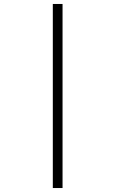

<svg xmlns="http://www.w3.org/2000/svg" viewBox="-20 -812 580 967"><path d="M246 -792V135H295V-792Z"/></svg>

Font: Noto Sans Bengali Light
Style: Regular
Weight: 300
Designer: Jelle Bosma - Monotype Design Team
Foundry: Monotype Imaging Inc.
Version: Version 2.003